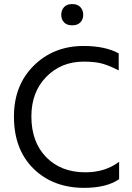

<svg xmlns="http://www.w3.org/2000/svg" viewBox="-20 -907 642 935"><path d="M558.1 -647Q492.2 -683.1 387.2 -683.1Q241.2 -683.1 144.5 -587.4Q47.9 -491.7 47.9 -339.8Q47.9 -179.2 143.1 -85.7Q238.3 7.8 390.1 7.8Q498 7.8 560.1 -34.2V-119.1Q492.2 -67.9 396 -67.9Q276.9 -67.9 204.8 -141.8Q132.8 -215.8 132.8 -339.8Q132.8 -459 205.6 -533Q278.3 -606.9 387.2 -606.9Q443.8 -606.9 479 -596.9Q514.2 -586.9 558.1 -564ZM278.3 -835Q278.3 -813 291.7 -798.3Q305.2 -783.7 331.5 -783.7Q357.9 -783.7 371.6 -798.3Q385.3 -813 385.3 -835Q385.3 -856.9 371.6 -872.1Q357.9 -887.2 331.5 -887.2Q305.2 -887.2 291.7 -872.1Q278.3 -856.9 278.3 -835Z"/></svg>

Font: FAU Chimera
Style: Regular
Weight: 400
Version: Version 1.002;hotconv 1.0.117;makeotfexe 2.5.65602